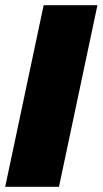

<svg xmlns="http://www.w3.org/2000/svg" viewBox="-30 -719 395 739"><path d="M138 -699H345L197 0H-10Z"/></svg>

Font: Prompt ExtraBold
Style: Italic
Weight: 800
Italic angle: -12°
Designer: Katatrad Team
Foundry: CadsonDemak
Version: Version 1.001